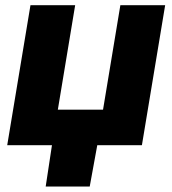

<svg xmlns="http://www.w3.org/2000/svg" viewBox="-20 -549 652 726"><path d="M7.3 0 95.2 -529.3H264.2L198.7 -134.3H369.6L435.1 -529.3H604.5L516.6 0ZM152.8 156.2 181.2 -31.2H353.5L319.3 156.2Z"/></svg>

Font: Inter 24pt ExtraBold
Style: Italic
Weight: 800
Italic angle: -9.3988°
Designer: Rasmus Andersson
Foundry: rsms
Version: Version 4.001;git-66647c0bb